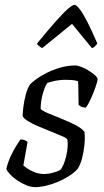

<svg xmlns="http://www.w3.org/2000/svg" viewBox="-20 -769 426 789"><path d="M124 0Q107 0 87.5 -8Q68 -16 50.5 -28Q33 -40 21 -53Q9 -66 6 -75Q12 -101 23.5 -126Q35 -151 47 -170Q59 -189 64 -196Q71 -196 76.5 -194.5Q82 -193 86.5 -190.5Q91 -188 93 -185Q90 -169 85.5 -142Q81 -115 76 -89Q91 -76 113.5 -65Q136 -54 160 -54Q179 -54 197 -59Q215 -64 227 -70Q235 -78 241.5 -94Q248 -110 252.5 -129.5Q257 -149 258 -167Q259 -185 257 -195Q255 -201 236.5 -209Q218 -217 192 -227.5Q166 -238 139.5 -249Q113 -260 94.5 -271.5Q76 -283 73 -293Q73 -305 76 -329.5Q79 -354 86 -380.5Q93 -407 104 -423Q112 -431 129.5 -444Q147 -457 172 -469.5Q197 -482 227.5 -491Q258 -500 290 -500Q299 -500 314.5 -494Q330 -488 345 -478.5Q360 -469 370.5 -459.5Q381 -450 381 -444Q381 -436 373 -412.5Q365 -389 354 -364.5Q343 -340 333 -327Q327 -327 320.5 -328.5Q314 -330 309.5 -333Q305 -336 303 -338Q303 -351 302.5 -369Q302 -387 302 -405Q302 -423 301 -435Q291 -439 277.5 -440Q264 -441 251 -441Q225 -441 203 -436Q181 -431 174 -428Q164 -413 155.5 -382.5Q147 -352 147 -321Q157 -312 181.5 -302Q206 -292 235.5 -280Q265 -268 290.5 -255Q316 -242 327 -227Q330 -204 327 -174Q324 -144 317 -117.5Q310 -91 299 -75Q286 -60 265 -46.5Q244 -33 219.5 -22.5Q195 -12 170 -6Q145 0 124 0ZM153 -571Q145 -576 139 -581Q133 -586 132 -590Q178 -646 209 -681Q240 -716 259 -732.5Q278 -749 286 -749Q294 -749 307.5 -731.5Q321 -714 339 -679Q357 -644 380 -590Q376 -586 372 -580.5Q368 -575 358 -571L276 -671Z"/></svg>

Font: Texturina 12pt ExtraLight
Style: Italic
Weight: 250
Italic angle: -11°
Designer: Guillermo Torres Carreño
Foundry: Omnibus-Type
Version: Version 1.002